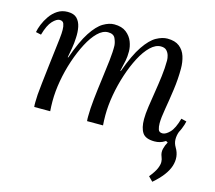

<svg xmlns="http://www.w3.org/2000/svg" viewBox="-103 -638 1091 976"><g transform="rotate(15 442.5 -149.5)"><path d="M776 212 753 189Q778 158 786.5 137.5Q795 117 794.5 103Q794 89 789 78Q780 57 785 36.5Q790 16 800 -1L789 -7L814 -67H841Q834 -48 834 -27.5Q834 -7 846 13Q872 56 856 106.5Q840 157 776 212ZM733 11Q686 11 669.5 -14Q653 -39 653 -85Q653 -113 658.5 -151Q664 -189 671 -232Q678 -275 683.5 -319Q689 -363 689 -403Q689 -415 685 -429Q681 -443 671 -453.5Q661 -464 641 -464Q613 -464 586 -438Q559 -412 536 -368Q513 -324 495.5 -270.5Q478 -217 468 -160.5Q458 -104 458 -53Q458 -38 458.5 -25.5Q459 -13 460 0H376Q375 -7 375 -12.5Q375 -18 375 -26Q375 -64 380.5 -116Q386 -168 393.5 -223Q401 -278 406.5 -327Q412 -376 411 -407Q410 -424 401 -444Q392 -464 363 -464Q335 -464 308.5 -438Q282 -412 259 -368Q236 -324 218 -270.5Q200 -217 190 -160.5Q180 -104 180 -53Q180 -38 180.5 -25.5Q181 -13 182 0H98Q97 -7 97 -12.5Q97 -18 97 -26Q97 -43 98.5 -65.5Q100 -88 104.5 -125.5Q109 -163 116 -226Q123 -285 127 -318Q131 -351 133 -368.5Q135 -386 135.5 -395.5Q136 -405 136 -416Q136 -434 131 -447.5Q126 -461 109 -461Q93 -461 72 -439Q51 -417 36 -364L8 -370Q11 -388 20.5 -411.5Q30 -435 46 -458Q62 -481 85 -496Q108 -511 138 -511Q171 -511 187 -494.5Q203 -478 208.5 -451.5Q214 -425 212 -394Q211 -366 206 -337.5Q201 -309 197 -288H200Q232 -379 263.5 -427Q295 -475 325.5 -493Q356 -511 383 -511Q423 -511 446.5 -492.5Q470 -474 480 -448Q490 -422 490 -397Q490 -369 486 -349Q482 -329 473 -291H476Q509 -382 541.5 -429.5Q574 -477 605 -494Q636 -511 663 -511Q703 -511 726 -493Q749 -475 758.5 -445.5Q768 -416 768 -381Q768 -326 760 -268.5Q752 -211 743.5 -162.5Q735 -114 735 -85Q735 -67 739.5 -53Q744 -39 762 -39Q779 -39 800 -60.5Q821 -82 836 -136L864 -129Q861 -112 851 -88Q841 -64 825 -41.5Q809 -19 786 -4Q763 11 733 11Z"/></g></svg>

Font: Lora Italic
Style: Italic
Weight: 400
Italic angle: -3°
Designer: Olga Karpushina, Alexei Vanyashin (Cyrillic)
Foundry: Cyreal
Version: Version 2.210; ttfautohint (v1.8.1.43-b0c9)